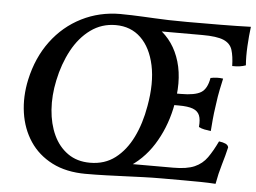

<svg xmlns="http://www.w3.org/2000/svg" viewBox="-50 -749 1095 821"><g transform="rotate(5 497.5 -338.0)"><path d="M435 -685Q535 -685 602 -637.5Q669 -590 694.5 -504Q720 -418 695 -302Q676 -215 631.5 -144.5Q587 -74 516.5 -32.5Q446 9 347 9Q262 9 201.5 -22Q141 -53 105.5 -106.5Q70 -160 60 -228.5Q50 -297 66 -371Q87 -467 139.5 -537.5Q192 -608 268.5 -646.5Q345 -685 435 -685ZM419 -636Q359 -636 311.5 -601.5Q264 -567 232.5 -508.5Q201 -450 186 -378Q172 -312 176.5 -251.5Q181 -191 203 -143.5Q225 -96 264.5 -68Q304 -40 360 -40Q423 -40 468 -74.5Q513 -109 542 -168Q571 -227 584 -303Q602 -403 586 -478Q570 -553 527 -594.5Q484 -636 419 -636ZM902 -179Q919 -177 930 -172Q941 -167 943 -157Q935 -122 923 -82Q911 -42 903 3Q874 1 839.5 0.5Q805 0 764.5 0Q724 0 673 0Q630 0 591 1.5Q552 3 514 4.5Q476 6 434 7.5Q392 9 340 9L502 -50H717Q775 -50 808 -64.5Q841 -79 861.5 -108Q882 -137 902 -179ZM896 -448Q891 -425 885.5 -399Q880 -373 875 -334Q869 -294 867 -269.5Q865 -245 863 -220Q848 -222 835 -224.5Q822 -227 811 -233Q814 -265 806.5 -283Q799 -301 778 -309Q757 -317 717 -317H662L671 -367H722Q782 -367 808 -383Q834 -399 842 -446Q856 -449 869 -449.5Q882 -450 896 -448ZM431 -685Q460 -685 484.5 -684Q509 -683 532.5 -682Q556 -681 582.5 -679.5Q609 -678 643 -677Q677 -676 722 -676Q798 -676 867 -676.5Q936 -677 995 -679Q990 -641 987.5 -595.5Q985 -550 988 -513Q964 -504 930 -505Q929 -547 920.5 -574Q912 -601 883 -613.5Q854 -626 791 -626H570Z"/></g></svg>

Font: Vollkorn Medium
Style: Italic
Weight: 500
Italic angle: -11°
Designer: Friedrich Althausen
Foundry: Friedrich Althausen
Version: Version 5.000